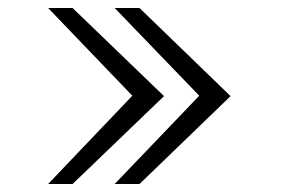

<svg xmlns="http://www.w3.org/2000/svg" viewBox="-20 -459 707 479"><path d="M100.1 0 310.1 -220.2 100.1 -439H161.1L389.2 -219.2L161.1 0ZM266.1 0 477.1 -220.2 266.1 -439H328.1L555.2 -219.2L328.1 0Z"/></svg>

Font: CMU Sans Serif
Style: Medium
Weight: 500
Version: Version 0.7.0